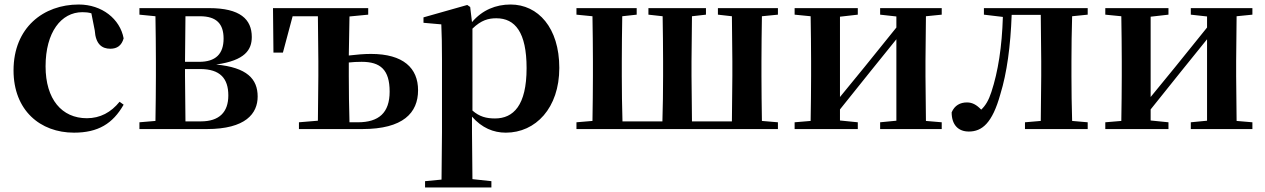

<svg xmlns="http://www.w3.org/2000/svg" viewBox="-20 -572 5609 851"><path d="M308 16C415 16 480 -24 528 -108L510 -121C472 -74 424 -48 365 -48C254 -48 182 -132 182 -278C182 -429 251 -518 345 -518C359 -518 372 -517 385 -513L400 -437C404 -376 432 -356 469 -356C499 -356 519 -370 528 -402C512 -488 432 -552 329 -552C173 -552 40 -450 40 -260C40 -83 158 16 308 16Z M667 0H897C1069 0 1122 -69 1122 -144C1122 -222 1075 -273 938 -286C1067 -304 1096 -352 1096 -408C1096 -487 1044 -536 907 -536H598V-507L669 -500C670 -442 671 -357 671 -301V-235C671 -179 670 -94 669 -36L598 -30V0ZM802 -500H866C940 -500 971 -466 971 -401C971 -333 936 -298 863 -298H800ZM800 -266H867C956 -266 992 -224 992 -149C992 -75 952 -34 870 -34H802L800 -235Z M1305 0H1586C1767 0 1833 -72 1833 -172C1833 -270 1768 -333 1624 -333C1593 -333 1560 -330 1526 -326L1529 -499L1612 -507V-536H1190L1192 -339H1234L1277 -500H1389L1391 -301V-235L1389 -37L1305 -30ZM1526 -295C1544 -297 1563 -298 1583 -298C1666 -298 1707 -263 1707 -166C1707 -72 1659 -30 1566 -30H1529C1527 -87 1526 -177 1526 -235Z M2222 16C2354 16 2459 -93 2459 -271C2459 -449 2365 -552 2243 -552C2178 -552 2118 -528 2072 -474L2064 -541L2051 -550L1857 -495V-471L1936 -464C1938 -415 1939 -375 1939 -309V14L1937 224L1864 231V259H2158V231L2074 222L2072 13V-55C2116 -5 2167 16 2222 16ZM2074 -445C2113 -483 2145 -491 2180 -491C2263 -491 2314 -429 2314 -270C2314 -104 2255 -47 2174 -47C2135 -47 2105 -55 2074 -82Z M2674 0H3428V-30L3357 -36C3356 -94 3355 -179 3355 -235V-301C3355 -357 3356 -442 3357 -500L3428 -507V-536H3162V-507L3224 -500L3226 -301V-235L3224 -34H3047L3045 -235V-301L3047 -500L3109 -507V-536H2854V-507L2917 -500C2918 -443 2919 -357 2919 -301V-235C2919 -178 2918 -91 2916 -34H2739C2737 -91 2736 -178 2736 -235V-301C2736 -356 2737 -442 2738 -500L2802 -507V-536H2535V-507L2606 -500C2607 -442 2608 -357 2608 -301V-235C2608 -179 2607 -94 2606 -36L2535 -30V0Z M3881 -507 3953 -499V-450L3811 -274L3703 -142V-498L3782 -507V-536H3502V-507L3573 -500C3574 -442 3575 -357 3575 -301V-235C3575 -179 3574 -94 3573 -36L3502 -30V0H3782V-30L3703 -38V-87L3840 -258L3953 -398V-37L3881 -30V0H4154V-30L4084 -36L4082 -235V-301L4084 -500L4154 -507V-536H3881Z M4592 0H4801V-30L4732 -36C4730 -94 4729 -179 4729 -235V-301C4729 -357 4730 -442 4732 -500L4801 -507V-536H4341V-507L4425 -497C4421 -365 4404 -255 4374 -164C4362 -127 4348 -104 4329 -86C4309 -107 4290 -118 4266 -118C4236 -118 4211 -105 4198 -74C4198 -18 4228 11 4274 11C4332 11 4378 -25 4414 -155C4443 -249 4459 -368 4464 -506H4593L4595 -301V-235L4593 -36L4523 -30V0Z M5258 -507 5330 -499V-450L5188 -274L5080 -142V-498L5159 -507V-536H4879V-507L4950 -500C4951 -442 4952 -357 4952 -301V-235C4952 -179 4951 -94 4950 -36L4879 -30V0H5159V-30L5080 -38V-87L5217 -258L5330 -398V-37L5258 -30V0H5531V-30L5461 -36L5459 -235V-301L5461 -500L5531 -507V-536H5258Z"/></svg>

Font: Noto Serif CJK KR
Style: Bold
Weight: 700
Designer: Ryoko NISHIZUKA 西塚涼子 (kana & ideographs); Frank Grießhammer (Latin, Greek & Cyrillic); Wenlong ZHANG 张文龙 (bopomofo); San
Foundry: Adobe
Version: Version 2.001;hotconv 1.1.0;makeotfexe 2.6.0